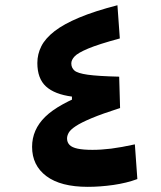

<svg xmlns="http://www.w3.org/2000/svg" viewBox="-20 -723 626 748"><path d="M321.8 4.9Q216.3 4.9 160.6 -36.9Q105 -78.6 105 -150.9Q105 -217.8 156 -267.8Q207 -317.9 327.6 -362.8L329.1 -328.6L260.3 -330.1V-346.7Q192.9 -355.5 159.2 -386.2Q125.5 -417 125.5 -477.5Q125.5 -512.2 141.1 -543Q156.7 -573.7 192.6 -601.6Q228.5 -629.4 288.6 -654.5Q348.6 -679.7 437.5 -702.6L446.8 -573.2Q363.8 -550.8 323.2 -533.7Q282.7 -516.6 270.3 -502.9Q257.8 -489.3 257.8 -476.1Q257.8 -459 270 -448.2Q282.2 -437.5 322 -431.9Q361.8 -426.3 444.3 -424.3L447.8 -302.2Q377.9 -279.8 336.7 -262.5Q295.4 -245.1 274.9 -231.4Q254.4 -217.8 247.8 -206.1Q241.2 -194.3 241.2 -183.6Q241.2 -168.5 251 -158.4Q260.7 -148.4 282.7 -143.8Q304.7 -139.2 340.3 -139.2Q374.5 -139.2 413.3 -144Q452.1 -148.9 505.4 -160.6L515.1 -25.4Q473.1 -9.8 421.4 -2.4Q369.6 4.9 321.8 4.9Z"/></svg>

Font: Cascadia Code
Style: Regular
Weight: 400
Monospace: yes
Designer: Aaron Bell
Foundry: Saja Typeworks
Version: Version 2106.017